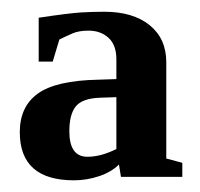

<svg xmlns="http://www.w3.org/2000/svg" viewBox="-20 -685 340 327"><path d="M157.7 -665Q206.5 -665 234.9 -642.1Q263.2 -619.1 263.2 -579.1V-415L290.5 -407.7V-383.8H186L182.6 -404.8Q169.9 -392.1 148.9 -385Q127.9 -377.9 106 -377.9Q13.7 -377.9 13.7 -460Q13.7 -503.4 44.4 -525.6Q75.2 -547.9 147.9 -549.3L178.2 -550.3V-584Q178.2 -608.4 164.8 -620.6Q151.4 -632.8 130.9 -632.8Q114.7 -632.8 104.2 -628.4Q93.8 -624 81.1 -617.7L69.8 -580.1H45.9V-654.8Q97.7 -662.6 117.9 -663.8Q138.2 -665 157.7 -665ZM178.2 -519.5 150.9 -518.6Q120.6 -517.6 109.4 -504.2Q98.1 -490.7 98.1 -461.4Q98.1 -418 128.9 -418Q151.9 -418 178.2 -431.2Z"/></svg>

Font: Liberation Serif
Style: Bold
Weight: 700
Designer: Steve Matteson
Foundry: Ascender Corporation
Version: Version 2.1.5